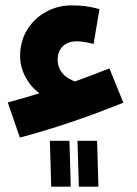

<svg xmlns="http://www.w3.org/2000/svg" viewBox="-20 -456 510 716"><path d="M144 -98Q128 -106 112 -120.5Q96 -135 83 -155Q70 -175 62.5 -198.5Q55 -222 55 -247Q55 -302 81 -344.5Q107 -387 151 -411.5Q195 -436 248 -436Q277 -436 301.5 -432.5Q326 -429 351 -422L329 -292Q311 -297 294.5 -299.5Q278 -302 265 -302Q244 -302 228 -293.5Q212 -285 203.5 -269.5Q195 -254 195 -234Q195 -211 205.5 -193Q216 -175 237.5 -162.5Q259 -150 291 -143ZM54 57 9 -74Q61 -88 122 -106.5Q183 -125 250.5 -149Q318 -173 388 -201L440 -73Q400 -57 351 -38.5Q302 -20 249 -2Q196 16 146 31Q96 46 54 57ZM274 240 269 69H342L347 240ZM171 240 166 69H239L244 240Z"/></svg>

Font: Farlight84_Sys_V01
Style: Bold
Weight: 700
Designer: Monotype Design Team, Nadine Chahine and Nizar Qandah
Foundry: Monotype Imaging Inc.
Version: Version 2.004;October 31, 2024;FontCreator 14.0.0.2814 64-bi